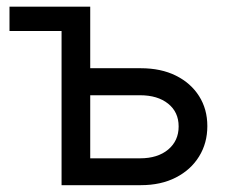

<svg xmlns="http://www.w3.org/2000/svg" viewBox="-20 -542 665 562"><path d="M7.8 -451.2V-522.5H199.2V-451.2ZM232.9 -342.3H392.1Q451.2 -342.3 494.9 -320.6Q538.6 -298.8 562.7 -260.7Q586.9 -222.7 586.9 -172.9Q586.9 -123 562.7 -84Q538.6 -44.9 494.9 -22.5Q451.2 0 392.1 0H160.2V-522.5H244.1V-78.6H390.1Q441.4 -78.6 472.2 -104.2Q502.9 -129.9 502.9 -171.9Q502.9 -213.9 472.2 -238.5Q441.4 -263.2 390.1 -263.2H232.9Z"/></svg>

Font: Inter 28pt
Style: Regular
Weight: 400
Designer: Rasmus Andersson
Foundry: rsms
Version: Version 4.001;git-66647c0bb